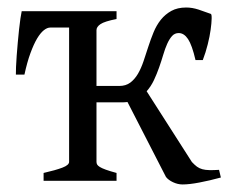

<svg xmlns="http://www.w3.org/2000/svg" viewBox="-20 -484 616 514"><path d="M96.7 0V-21Q128.9 -28.3 147 -35.2Q165 -42 165 -50.8V-410.2H114.3Q106.4 -410.2 97.4 -403.1Q88.4 -396 79.3 -380.9Q70.3 -365.7 61.5 -341.8Q52.7 -317.9 45.4 -284.2H22.5Q22.5 -291 22.9 -304.7Q23.4 -318.4 24.7 -335.2Q25.9 -352.1 27.6 -370.4Q29.3 -388.7 31 -405Q32.7 -421.4 34.7 -434.6Q36.6 -447.8 38.1 -454.1H292V-433.1Q259.8 -426.8 249 -419.4Q238.3 -412.1 238.3 -403.3V-253.9H299.3Q316.9 -253.9 328.9 -262.9Q340.8 -272 349.4 -286.6Q357.9 -301.3 364.3 -320.3Q370.6 -339.4 377 -358.9Q383.3 -378.4 391.1 -397.5Q398.9 -416.5 410.6 -431.2Q422.4 -445.8 438.7 -454.8Q455.1 -463.9 478.5 -463.9Q494.6 -463.9 511.7 -458.3Q528.8 -452.6 544.4 -446.8Q546.9 -445.8 546.6 -434.1Q546.4 -422.4 543.9 -404.5Q541.5 -386.7 536.1 -365.2Q530.8 -343.8 522.9 -323.2H503.4Q494.1 -363.3 483.4 -379.4Q472.7 -395.5 458.5 -395.5Q447.8 -395.5 440.7 -387.7Q433.6 -379.9 427.7 -366.9Q421.9 -354 417 -337.4Q412.1 -320.8 406 -303.5Q399.9 -286.1 392.1 -269.5Q384.3 -252.9 372.6 -239.7L493.7 -50.3Q501 -42.5 507.3 -37.8Q513.7 -33.2 521.7 -31Q529.8 -28.8 540.3 -28.6Q550.8 -28.3 566.4 -29.3L571.3 -8.8Q541 -0.5 513.9 4.6Q486.8 9.8 468.8 9.8Q456.1 9.8 443.4 3.9Q430.7 -2 424.3 -10.3L321.3 -210.9Q317.4 -210.4 313.5 -210.2Q309.6 -210 305.7 -210H238.3V-50.8Q238.3 -46.9 240 -43.7Q241.7 -40.5 247.1 -37.1Q252.4 -33.7 263.2 -29.8Q273.9 -25.9 292 -21V0Z"/></svg>

Font: Gentium Plus
Style: Regular
Weight: 400
Designer: J. Victor Gaultney, Annie Olsen, Iska Routamaa
Foundry: SIL International
Version: Version 1.510